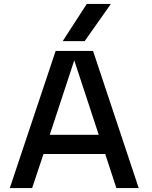

<svg xmlns="http://www.w3.org/2000/svg" viewBox="-20 -960 778 980"><path d="M412 -750H300L423 -940H546ZM688 0H574L517 -174H202L144 0H30L264 -700H455ZM484 -272 359 -652 234 -272Z"/></svg>

Font: Edgecutting Lite Medium
Style: Medium
Weight: 500
Designer: RandomMaerks (Nguyen Gia Bao)
Version: Version 1.0